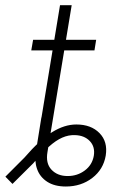

<svg xmlns="http://www.w3.org/2000/svg" viewBox="-73 -695 469 724"><path d="M175.3 8.3Q132.8 8.3 105.2 -9.5Q77.6 -27.3 66.9 -57.4Q56.2 -87.4 62.5 -124.5L83 -252H127.4L106 -121.6Q98.6 -79.1 121.1 -55.2Q143.6 -31.2 182.1 -31.2Q218.8 -31.2 246.8 -52.2Q274.9 -73.2 280.8 -107.9Q286.1 -141.6 265.6 -163.1Q245.1 -184.6 209.5 -185.5Q185.5 -186.5 161.6 -176Q137.7 -165.5 111.6 -142.1Q85.4 -118.7 52.7 -79.6L-25.9 -1.5L-52.7 -28.8L19 -100.6Q76.7 -167.5 123.3 -196.5Q169.9 -225.6 214.8 -225.6Q270.5 -225.6 302.2 -193.1Q334 -160.6 325.7 -108.4Q316.9 -56.2 274.9 -23.9Q232.9 8.3 175.3 8.3ZM73.7 -192.9 153.3 -675.3H197.3L117.7 -192.9ZM44.9 -504.9 51.8 -544.9H289.6L283.2 -504.9Z"/></svg>

Font: Inter 16pt ExtraLight
Style: Italic
Weight: 250
Italic angle: -9.3988°
Version: Version 4.001;git-66647c0bb